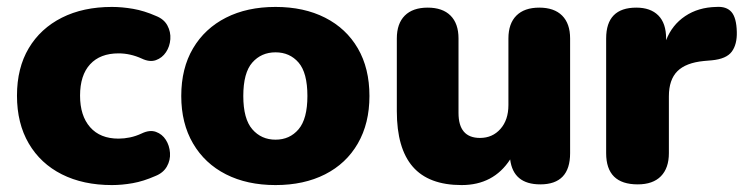

<svg xmlns="http://www.w3.org/2000/svg" viewBox="-20 -523 2151 554"><path d="M303 11Q220 11 158.5 -20Q97 -51 63 -109Q29 -167 29 -247Q29 -327 63 -384Q97 -441 158.5 -472Q220 -503 303 -503Q332 -503 364 -497.5Q396 -492 430 -477Q453 -468 463 -449.5Q473 -431 471.5 -410Q470 -389 459 -372.5Q448 -356 430 -349.5Q412 -343 389 -354Q356 -369 322 -369Q269 -369 240 -337.5Q211 -306 211 -247Q211 -189 240 -156Q269 -123 322 -123Q338 -123 355 -126.5Q372 -130 389 -138Q412 -149 430 -142.5Q448 -136 458.5 -119.5Q469 -103 470.5 -82Q472 -61 461.5 -42.5Q451 -24 428 -15Q394 0 363 5.5Q332 11 303 11Z M775 11Q693 11 632 -20Q571 -51 537 -109Q503 -167 503 -246Q503 -326 537 -383.5Q571 -441 632 -472Q693 -503 775 -503Q857 -503 918 -472Q979 -441 1012.5 -383.5Q1046 -326 1046 -246Q1046 -167 1012.5 -109Q979 -51 918 -20Q857 11 775 11ZM775 -120Q816 -120 841.5 -150Q867 -180 867 -246Q867 -313 841.5 -342.5Q816 -372 775 -372Q734 -372 708 -342.5Q682 -313 682 -246Q682 -180 708 -150Q734 -120 775 -120Z M1312 11Q1217 11 1171 -42Q1125 -95 1125 -202V-412Q1125 -455 1148 -478Q1171 -501 1214 -501Q1257 -501 1280 -478Q1303 -455 1303 -412V-197Q1303 -125 1365 -125Q1401 -125 1424 -151Q1447 -177 1447 -220V-412Q1447 -455 1470 -478Q1493 -501 1536 -501Q1579 -501 1602 -478Q1625 -455 1625 -412V-81Q1625 9 1539 9Q1461 9 1452 -63Q1404 11 1312 11Z M1820 9Q1729 9 1729 -81V-412Q1729 -501 1816 -501Q1857 -501 1879.5 -478.5Q1902 -456 1902 -412V-407Q1919 -451 1957 -476.5Q1995 -502 2047 -503Q2076 -505 2090.5 -488.5Q2105 -472 2106 -431Q2107 -395 2091.5 -374Q2076 -353 2034 -349L2011 -347Q1959 -342 1934.5 -317.5Q1910 -293 1910 -245V-81Q1910 -38 1887 -14.5Q1864 9 1820 9Z"/></svg>

Font: Chiron GoRound TC H
Style: Regular
Weight: 900
Designer: Ryoko NISHIZUKA 西塚涼子 (kana, bopomofo & ideographs); Paul D. Hunt (Latin, Greek & Cyrillic); Sandoll Communications 산돌커뮤니
Foundry: Adobe
Version: Version 1.000;hotconv 1.1.1;makeotfexe 2.6.0